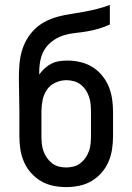

<svg xmlns="http://www.w3.org/2000/svg" viewBox="-20 -755 540 783"><path d="M250 8Q223 8 196.5 2.5Q170 -3 147 -16.5Q124 -30 106 -50.5Q88 -71 77.5 -95.5Q67 -120 63 -146.5Q59 -173 59 -200V-300Q59 -334 58 -367.5Q57 -401 57 -435Q57 -462 59 -489.5Q61 -517 68 -543Q75 -569 88.5 -593Q102 -617 121.5 -636Q141 -655 165.5 -667.5Q190 -680 216 -687Q242 -694 269 -698Q296 -702 323 -707Q350 -712 376 -718.5Q402 -725 428 -735V-655Q406 -645 382.5 -638Q359 -631 335 -627Q311 -623 287 -620.5Q263 -618 240 -611Q217 -604 196.5 -589.5Q176 -575 163 -555Q150 -535 145 -510.5Q140 -486 140 -462V-451Q150 -465 162.5 -476.5Q175 -488 190 -495.5Q205 -503 221.5 -505.5Q238 -508 255 -508Q281 -508 307 -502Q333 -496 355.5 -482.5Q378 -469 395.5 -448Q413 -427 423 -403Q433 -379 437 -352.5Q441 -326 441 -300V-200Q441 -173 437 -146.5Q433 -120 422.5 -95.5Q412 -71 394 -50.5Q376 -30 353 -16.5Q330 -3 303.5 2.5Q277 8 250 8ZM250 -72Q265 -72 280.5 -76Q296 -80 308 -89.5Q320 -99 329 -112Q338 -125 343 -139.5Q348 -154 349.5 -169.5Q351 -185 351 -200V-300Q351 -315 349.5 -330.5Q348 -346 343 -360.5Q338 -375 329.5 -388Q321 -401 308.5 -410.5Q296 -420 281 -424Q266 -428 251 -428Q228 -428 206 -418Q184 -408 171 -388.5Q158 -369 153.5 -346Q149 -323 149 -300V-200Q149 -185 150.5 -169.5Q152 -154 157 -139.5Q162 -125 171 -112Q180 -99 192 -89.5Q204 -80 219.5 -76Q235 -72 250 -72Z"/></svg>

Font: Iosevka Curly Slab Medium
Style: Regular
Weight: 500
Monospace: yes
Designer: Belleve Invis
Foundry: Belleve Invis
Version: Version 22.1.2; ttfautohint (v1.8.4)